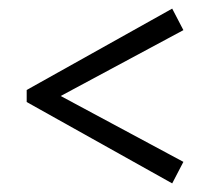

<svg xmlns="http://www.w3.org/2000/svg" viewBox="-20 -507 515 446"><path d="M406 -131 380 -81 42 -270V-298L380 -487L406 -437L121 -284Z"/></svg>

Font: Piazzolla Thin
Style: Regular
Weight: 400
Version: Version 2.001